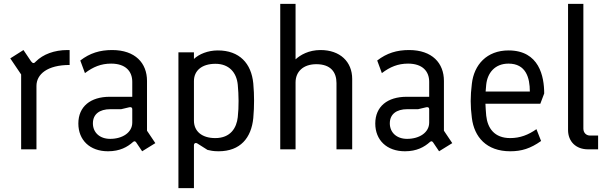

<svg xmlns="http://www.w3.org/2000/svg" viewBox="-20 -770 3138 990"><path d="M89 0H168V-327C168 -387 224 -435 339 -435V-512H328C260 -512 202 -490 165 -453C156 -442 149 -442 140 -454L101 -512L33 -469L89 -386Z M682 -36 713 10 781 -32 738 -96V-353C738 -444 678 -512 558 -512C495 -512 443 -496 394 -458L418 -393C460 -425 501 -442 553 -442C627 -442 662 -403 662 -348V-271H546C447 -271 384 -221 384 -133C384 -48 443 10 537 10C598 10 637 -12 666 -38C672 -43 677 -43 682 -36ZM548 -54C494 -54 459 -87 459 -134C459 -181 493 -207 549 -207H605L647 -217C657 -219 662 -215 662 -207V-138C662 -87 612 -54 548 -54Z M900 200H980V-21C980 -31 988 -36 998 -30L1050 3C1065 6 1077 10 1107 10C1220 10 1276 -60 1286 -161C1289 -195 1290 -223 1290 -251C1290 -279 1289 -306 1286 -340C1276 -443 1215 -510 1103 -510C1052 -510 1006 -491 980 -466V-500H900ZM1090 -58C1020 -58 980 -94 980 -148V-352C980 -406 1021 -441 1091 -441C1161 -441 1200 -396 1206 -333C1211 -280 1212 -220 1206 -166C1200 -111 1169 -58 1090 -58Z M1425 0H1504V-345C1504 -400 1543 -439 1611 -439C1685 -439 1715 -398 1715 -342V0H1796V-363C1796 -452 1733 -512 1633 -512C1571 -512 1528 -486 1504 -464V-750H1425Z M2213 -36 2244 10 2312 -32 2269 -96V-353C2269 -444 2209 -512 2089 -512C2026 -512 1974 -496 1925 -458L1949 -393C1991 -425 2032 -442 2084 -442C2158 -442 2193 -403 2193 -348V-271H2077C1978 -271 1915 -221 1915 -133C1915 -48 1974 10 2068 10C2129 10 2168 -12 2197 -38C2203 -43 2208 -43 2213 -36ZM2079 -54C2025 -54 1990 -87 1990 -134C1990 -181 2024 -207 2080 -207H2136L2178 -217C2188 -219 2193 -215 2193 -207V-138C2193 -87 2143 -54 2079 -54Z M2611 10C2669 10 2715 -4 2770 -43L2746 -104C2705 -75 2662 -58 2611 -58C2529 -58 2494 -109 2487 -174C2485 -195 2484 -216 2483 -235H2766L2786 -288C2786 -375 2761 -510 2602 -510C2490 -510 2424 -436 2413 -338C2409 -305 2407 -277 2407 -249C2407 -221 2409 -194 2413 -162C2425 -64 2488 10 2611 10ZM2484 -298 2487 -333C2493 -393 2531 -442 2602 -442C2692 -442 2712 -369 2712 -298Z M3012 0H3064V-71H3023C3002 -71 2988 -86 2988 -107V-750H2909V-100C2909 -40 2950 0 3012 0Z"/></svg>

Font: Finlandica
Style: Regular
Weight: 400
Designer: Niklas Ekholm, Juho Hiilivirta, Jaakko Suomalainen
Foundry: Helsinki Type Studio
Version: Version 2.000;Glyphs 3.2 (3202)